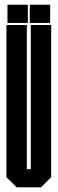

<svg xmlns="http://www.w3.org/2000/svg" viewBox="-20 -808 249 828"><path d="M112.8 -700.2H200.7V-43.9L156.7 0H51.8L7.8 -43.9V-700.2H95.7V-78.6H112.8ZM100.1 -709H12.2V-787.6H100.1ZM196.3 -709H108.4V-787.6H196.3Z"/></svg>

Font: Silence
Style: Regular
Weight: 400
Designer: Lilo Joris
Foundry: Lilo Joris
Version: Version 1.035;Fontself Maker 3.5.7